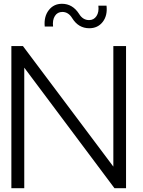

<svg xmlns="http://www.w3.org/2000/svg" viewBox="-20 -993 755 1013"><path d="M216 -853Q211 -905 237 -939Q263 -973 307 -973Q363 -973 397 -920Q417 -887 450 -887Q475 -887 489 -908Q503 -929 499 -963H542Q548 -911 522 -877.5Q496 -844 451 -844Q394 -844 361 -897Q341 -930 309 -930Q283 -930 269.5 -908.5Q256 -887 260 -853ZM645 -750V0H584L108 -636V0H40V-750H101L578 -114V-750Z"/></svg>

Font: Oakes Grotesk Light
Style: Regular
Weight: 300
Designer: Samuel Oakes
Foundry: Samuel Oakes
Version: Version 1.000;PS 001.000;hotconv 1.0.88;makeotf.lib2.5.64775